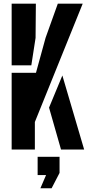

<svg xmlns="http://www.w3.org/2000/svg" viewBox="-20 -820 491 1053"><path d="M43.9 0V-420.8H177.3L230 -612.8L297.1 -800H433.6L171.2 -150.9V0ZM314.6 0 249 -229.8 322 -406 441.5 0ZM43.9 -461.8V-800H176.7L175.1 -612.2L151.8 -461.8ZM201.5 212.6 232.7 140H186.4V40H306.6V128.4L263 212.6Z"/></svg>

Font: Big Shoulders Stencil Thin
Style: Regular
Weight: 100
Designer: Patric King
Foundry: XO Type Co
Version: Version 2.001